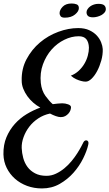

<svg xmlns="http://www.w3.org/2000/svg" viewBox="-50 -897 626 1099"><path d="M190.4 181.6Q144.5 181.6 105 167Q65.4 152.3 35.6 126Q5.9 99.6 -11.7 64Q-29.3 28.3 -30.3 -13.7Q-31.2 -68.4 -13.2 -111.3Q4.9 -154.3 34.7 -187.5Q64.5 -220.7 102.5 -243.7Q140.6 -266.6 180.7 -281.2Q159.2 -293 140.1 -309.6Q121.1 -326.2 106.4 -346.7Q91.8 -367.2 83 -389.6Q74.2 -412.1 74.2 -434.6Q72.3 -502.9 102.1 -558.6Q131.8 -614.3 178.7 -653.8Q225.6 -693.4 283.7 -714.8Q341.8 -736.3 397.5 -736.3Q434.6 -736.3 460.9 -724.1Q487.3 -711.9 503.9 -693.8Q520.5 -675.8 528.8 -654.8Q537.1 -633.8 538.1 -616.2Q539.1 -584 529.8 -550.8Q520.5 -517.6 506.3 -490.7Q492.2 -463.9 474.6 -446.8Q457 -429.7 440.4 -429.7Q427.7 -429.7 414.1 -433.6Q402.3 -436.5 386.7 -443.4Q371.1 -450.2 355.5 -463.9Q380.9 -473.6 400.4 -491.7Q419.9 -509.8 433.1 -532.2Q446.3 -554.7 452.6 -578.6Q459 -602.5 459 -624Q458 -655.3 444.3 -672.4Q430.7 -689.5 400.4 -689.5Q359.4 -689.5 318.4 -669.4Q277.3 -649.4 245.6 -613.8Q213.9 -578.1 195.8 -528.8Q177.7 -479.5 183.6 -421.9Q188.5 -377.9 210.4 -347.7Q232.4 -317.4 252 -300.8Q267.6 -302.7 281.2 -304.2Q294.9 -305.7 306.6 -305.7Q323.2 -305.7 339.8 -299.8Q356.4 -293.9 356.4 -283.2Q356.4 -275.4 353 -265.6Q349.6 -255.9 341.8 -247.1Q334 -238.3 323.2 -232.4Q312.5 -226.6 297.9 -226.6Q286.1 -226.6 269.5 -232.4Q252.9 -238.3 236.3 -247.1Q199.2 -239.3 168.9 -219.2Q138.7 -199.2 117.7 -171.9Q96.7 -144.5 85 -112.3Q73.2 -80.1 74.2 -49.8Q75.2 -21.5 83 7.3Q90.8 36.1 107.4 58.6Q124 81.1 150.9 95.2Q177.7 109.4 215.8 109.4Q244.1 109.4 270 97.2Q295.9 85 318.4 66.4Q340.8 47.9 359.4 25.4Q377.9 2.9 391.6 -18.6Q405.3 -40 414.6 -57.6Q423.8 -75.2 427.7 -83Q430.7 -88.9 436 -91.8Q441.4 -94.7 446.8 -93.3Q452.1 -91.8 455.1 -85.9Q458 -80.1 455.1 -68.4Q447.3 -33.2 425.8 10.3Q404.3 53.7 370.6 91.8Q336.9 129.9 291.5 155.8Q246.1 181.6 190.4 181.6ZM482.4 -797.9Q461.9 -797.9 453.6 -805.7Q445.3 -813.5 445.3 -827.1Q445.3 -835.9 451.2 -844.7Q457 -853.5 466.3 -860.4Q475.6 -867.2 487.8 -871.1Q500 -875 512.7 -875Q537.1 -875 546.4 -866.7Q555.7 -858.4 555.7 -844.7Q555.7 -834 548.3 -825.2Q541 -816.4 530.3 -810.5Q519.5 -804.7 506.8 -801.3Q494.1 -797.9 482.4 -797.9ZM401.4 -850.6Q401.4 -832 379.4 -814Q357.4 -795.9 321.3 -795.9Q302.7 -795.9 296.9 -804.2Q291 -812.5 291 -821.3Q291 -839.8 308.6 -858.4Q326.2 -877 360.4 -877Q376 -877 388.7 -872.1Q401.4 -867.2 401.4 -850.6Z"/></svg>

Font: Satisfy
Style: Regular
Weight: 400
Designer: Font Diner, Inc
Foundry: Font Diner, Inc
Version: Version 1.001